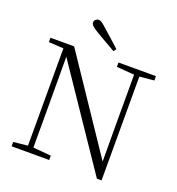

<svg xmlns="http://www.w3.org/2000/svg" viewBox="-163 -1064 1113 1204"><g transform="rotate(20 394.0 -462.0)"><path d="M456 -797 443 -779Q410 -798 377.5 -816.5Q345 -835 313 -854Q285 -871 273 -882Q261 -893 261 -905Q261 -916 269.5 -924Q278 -932 290 -932Q301 -932 313 -923.5Q325 -915 348 -894Q374 -872 401 -847Q428 -822 456 -797ZM47 0V-29L153 -40H172L298 -29V0ZM142 0V-701H177L178 -343V0ZM497 -694V-723H747V-694L642 -684H624ZM619 8 169 -657 167 -658 147 -688 43 -694V-723H201L633 -80L616 -74L615 -373V-723H650V8Z"/></g></svg>

Font: Noto Serif JP
Style: Regular
Weight: 200
Designer: Ryoko NISHIZUKA 西塚涼子 (kana & ideographs); Frank Grießhammer (Latin, Greek & Cyrillic); Wenlong ZHANG 张文龙 (bopomofo); San
Foundry: Adobe
Version: Version 2.001;hotconv 1.1.0;makeotfexe 2.6.0